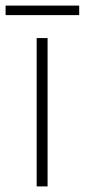

<svg xmlns="http://www.w3.org/2000/svg" viewBox="-42 -666 303 686"><path d="M241 -646H-22V-612H241ZM128 0V-530H89V0Z"/></svg>

Font: Noto Sans Sinhala UI ExtraLight
Style: Regular
Weight: 200
Designer: Jelle Bosma - Monotype Design Team
Foundry: Monotype Imaging Inc.
Version: Version 2.006